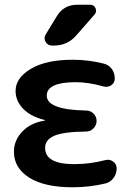

<svg xmlns="http://www.w3.org/2000/svg" viewBox="-20 -783 553 813"><path d="M288 10Q168 10 103.5 -31Q39 -72 39 -140Q39 -189 74.5 -226Q110 -263 168 -272Q170 -272 170 -273Q170 -275 168 -275Q109 -290 77.5 -323Q46 -356 46 -398Q46 -453 110.5 -491.5Q175 -530 288 -530Q354 -530 418 -514Q440 -509 453 -491.5Q466 -474 466 -451Q466 -432 451 -422Q436 -412 418 -417Q354 -435 301 -435Q178 -435 178 -378Q178 -318 345 -315Q363 -315 376 -302Q389 -289 389 -271Q389 -253 376 -239.5Q363 -226 345 -226Q248 -225 209.5 -208Q171 -191 171 -157Q171 -88 294 -88Q361 -88 426 -105Q444 -110 459 -99Q474 -88 474 -70Q474 -47 460.5 -29Q447 -11 426 -6Q358 10 288 10ZM308 -763H361Q378 -763 384.5 -748Q391 -733 380 -721L302 -632Q265 -590 208 -590H201Q182 -590 173 -606Q164 -622 174 -638L221 -715Q250 -763 308 -763Z"/></svg>

Font: Rounded Mplus 1c Bold
Style: Bold
Weight: 700
Version: Version 1.059.20150529